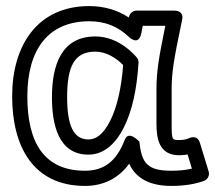

<svg xmlns="http://www.w3.org/2000/svg" viewBox="-20 -572 708 632"><path d="M495 -165C495 -114.6 504.1 -61 570 -61C579.4 -61 589.5 -62 597.5 -63.5L611.7 -16.9C590.9 -12.2 569.5 -10 544 -10C465.9 -10 446 -34 438.9 -105.5C438.9 -105.5 403.3 -145.2 390.6 -111.9C363.3 -40.2 321.5 -10 260 -10C125.5 -10 70 -101.8 70 -255C70 -406.9 136.9 -502 274 -502C325.5 -502 367.6 -485.3 403.8 -450.9C403.8 -450.9 436.7 -417 445.6 -464.4L449.8 -487H524.2C513 -432.5 505.6 -393.4 501.8 -367.1C497.3 -336.4 495 -307.8 495 -281ZM404 -514.4C366.2 -539.1 322 -552 274 -552C102.9 -552 20 -422.3 20 -255C20 -90.1 89.1 40 260 40C320.2 40 370.4 15 405.3 -33.2C427.8 16.6 475.4 40 544 40C584.2 40 620 34.8 651.4 23.5C663 19.4 670.9 5.7 666.9 -7.3L637.9 -102.3C631.2 -124.4 612.2 -121.8 603.3 -117.6C594.5 -113.4 583.7 -111 570 -111C546.1 -111 545 -111.4 545 -165V-281C545 -304.9 547.1 -331.2 551.2 -359.9C555.4 -388.4 564.8 -437.8 579.5 -506.8C585.4 -534.8 561.5 -537 555 -537H429C417.1 -537 406.5 -527.9 404 -514.4ZM151 -252C151 -167 169.7 -63 271 -63C321.4 -63 360.1 -98 387.3 -151.7C414.9 -206.2 430.5 -277.4 436 -365.5C436.4 -372.1 433.4 -379.3 429.9 -383.3C401.2 -416.6 352.9 -452 294 -452C180.3 -452 151 -354.6 151 -252ZM201 -252C201 -352.2 223.5 -402 294 -402C328.3 -402 361.4 -382.4 385.3 -358C379.7 -281 364.6 -217.6 342.7 -174.3C319.3 -128 295.2 -113 271 -113C220.1 -113 201 -162.5 201 -252Z"/></svg>

Font: Fog Sans
Style: Outline
Weight: 700
Foundry: Intel Corporation
Version: Version 1.00